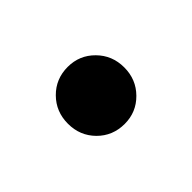

<svg xmlns="http://www.w3.org/2000/svg" viewBox="-41 -177 257 257"><g transform="rotate(-45 87.5 -49.0)"><path d="M87.9 5Q65.2 5 49.7 -10.6Q34.3 -26.2 34.3 -48.9Q34.3 -71.7 49.7 -87.3Q65.2 -103 87.9 -103Q110.1 -103 125.5 -87.4Q141 -71.8 141 -49Q141 -26.2 125.5 -10.6Q110.1 5 87.9 5Z"/></g></svg>

Font: Envelope Sans Variable
Style: Regular
Weight: 500
Designer: Andreas Rasmussen / Norman Anderson
Foundry: mail.de GmbH
Version: Version 1.150